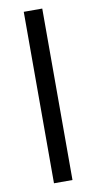

<svg xmlns="http://www.w3.org/2000/svg" viewBox="-83 -748 384 784"><g transform="rotate(-10 108.5 -355.5)"><path d="M75.2 0H151.9V-710.9H75.2Z"/></g></svg>

Font: Tuffy
Style: Regular
Weight: 500
Designer: Thatcher Ulrich, Karoly Barta and Michael Everson
Version: Version 001.270